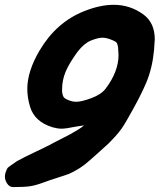

<svg xmlns="http://www.w3.org/2000/svg" viewBox="-25 -508 654 787"><path d="M407.2 -143.6Q460.9 -213.9 460.9 -283.2Q460.9 -292 459 -313.5Q457 -326.2 454.1 -331.5Q451.2 -336.9 439.5 -341.8Q413.1 -353.5 395.5 -353.5Q377 -353.5 347.7 -341.8Q319.3 -330.1 293 -295.9Q258.8 -249 244.1 -214.4Q229.5 -179.7 229.5 -141.6V-130.9Q231.4 -117.2 235.4 -110.8Q239.3 -104.5 252.9 -98.6Q271.5 -90.8 287.1 -90.8Q309.6 -90.8 348.6 -105.5Q388.7 -120.1 407.2 -143.6ZM29.3 258.8Q13.7 258.8 4.4 244.6Q-4.9 230.5 -4.9 215.8Q-4.9 200.2 5.9 180.7Q6.8 178.7 24.4 166.5Q42 154.3 44.9 152.3Q75.2 135.7 116.7 116.2Q158.2 96.7 180.7 85Q194.3 77.1 221.7 63.5Q249 49.8 264.2 41.5Q279.3 33.2 295.9 22.9Q312.5 12.7 319.3 5.9L288.1 10.7Q244.1 19.5 227.5 19.5Q210.9 19.5 190.4 13.7Q117.2 -8.8 98.6 -69.3Q86.9 -107.4 86.9 -143.6Q86.9 -215.8 137.7 -301.8Q206.1 -417 319.3 -461.9Q384.8 -488.3 441.4 -488.3Q508.8 -488.3 563.5 -448.2Q609.4 -414.1 609.4 -346.7L606.4 -302.7Q599.6 -229.5 575.2 -170.9Q550.8 -112.3 499 -22.5Q485.4 2 473.6 19Q461.9 36.1 444.3 54.7Q426.8 73.2 419.4 80.6Q412.1 87.9 383.3 113.3Q354.5 138.7 343.8 148.4Q317.4 171.9 294.4 185.5Q271.5 199.2 256.3 205.1Q241.2 210.9 210 220.7Q178.7 230.5 155.3 239.3Q121.1 252 98.1 255.4Q75.2 258.8 29.3 258.8Z"/></svg>

Font: Essays1743
Style: BoldItalic
Weight: 700
Italic angle: -10°
Designer: Based on the typeface in a 1743 English translation of the essays of Montaigne.  PostScript/TrueType font designed by Jo
Version: Version 002.100